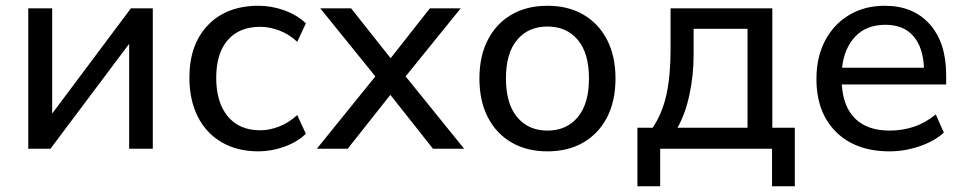

<svg xmlns="http://www.w3.org/2000/svg" viewBox="-20 -516 3348 666"><path d="M78 0V-487H161V-122L434 -487H510V0H428V-364L155 0Z M877 9Q803 9 749 -22.5Q695 -54 666 -111.5Q637 -169 637 -247Q637 -362 701.5 -429Q766 -496 877 -496Q922 -496 966.5 -480Q1011 -464 1041 -435L1011 -371Q982 -398 948 -410.5Q914 -423 883 -423Q810 -423 770 -377Q730 -331 730 -246Q730 -161 770 -112.5Q810 -64 883 -64Q914 -64 948 -77Q982 -90 1011 -117L1041 -52Q1011 -23 966 -7Q921 9 877 9Z M1079 0 1282 -251 1091 -487H1198L1335 -314L1471 -487H1578L1387 -251L1590 0H1482L1334 -187L1186 0Z M1879 9Q1807 9 1754 -22Q1701 -53 1672 -109.5Q1643 -166 1643 -244Q1643 -321 1672 -377.5Q1701 -434 1754 -465Q1807 -496 1879 -496Q1951 -496 2004 -465Q2057 -434 2086 -377.5Q2115 -321 2115 -244Q2115 -166 2086 -109.5Q2057 -53 2004 -22Q1951 9 1879 9ZM1879 -63Q1945 -63 1984 -109.5Q2023 -156 2023 -244Q2023 -332 1984 -378Q1945 -424 1879 -424Q1813 -424 1774 -378Q1735 -332 1735 -244Q1735 -156 1774 -109.5Q1813 -63 1879 -63Z M2191 130V-73H2244Q2277 -122 2291.5 -187Q2306 -252 2306 -344V-487H2659V-73H2737V130H2658V0H2270V130ZM2330 -73H2573V-416H2386V-327Q2386 -255 2371.5 -187.5Q2357 -120 2330 -73Z M3066 9Q2948 9 2880 -58.5Q2812 -126 2812 -242Q2812 -318 2842 -375Q2872 -432 2925.5 -464Q2979 -496 3049 -496Q3148 -496 3205 -432Q3262 -368 3262 -256V-223H2900Q2905 -144 2947.5 -103.5Q2990 -63 3066 -63Q3109 -63 3149 -76Q3189 -89 3226 -119L3254 -56Q3221 -26 3169.5 -8.5Q3118 9 3066 9ZM3051 -430Q2985 -430 2946.5 -389Q2908 -348 2901 -281H3185Q3182 -352 3148 -391Q3114 -430 3051 -430Z"/></svg>

Font: Nunito Sans Medium
Style: Regular
Weight: 500
Designer: Vernon Adams
Foundry: Vernon Adams
Version: Version 3.101; ttfautohint (v1.8.4.7-5d5b);gftools[0.9.27]